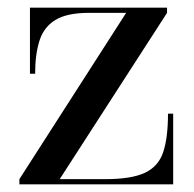

<svg xmlns="http://www.w3.org/2000/svg" viewBox="-20 -480 506 500"><path d="M211.5 -446.5Q154.5 -446.5 124.2 -428Q94 -409.5 82.8 -374Q71.5 -338.5 71.5 -288H58V-460H415V-446.5L135.5 -13.5H254.5Q322.5 -13.5 357.8 -30.2Q393 -47 405.2 -84.5Q417.5 -122 417.5 -184H431V0H30.5V-13.5L308.5 -446.5Z"/></svg>

Font: Bodoni* 16
Style: Regular
Weight: 400
Version: Version 2.2